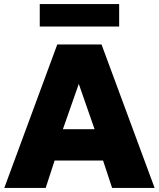

<svg xmlns="http://www.w3.org/2000/svg" viewBox="-20 -917 776 937"><path d="M1 0 259.5 -700H475.5L734.5 0H527L483 -133.5H246.5L203 0ZM287 -286.5H441.5L364.5 -507.5ZM174 -787.5V-897H561.5V-787.5Z"/></svg>

Font: Geologica ExtraBold
Style: Regular
Weight: 800
Designer: Sindre Bremnes, Frode Helland
Foundry: Monokrom Skriftforlag AS
Version: Version 1.010;gftools[0.9.28]